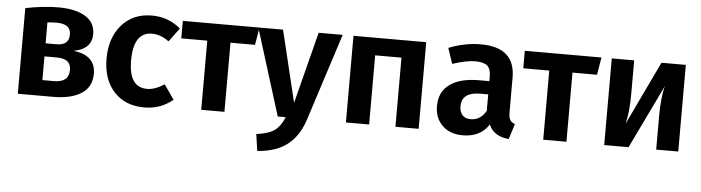

<svg xmlns="http://www.w3.org/2000/svg" viewBox="-47 -748 4271 1170"><g transform="rotate(5 2088.5 -163.0)"><path d="M383 -290Q519 -275 519 -162Q519 -80 456 -40Q393 0 285 0H68V-524Q180 -546 269 -546Q374 -546 434 -509.5Q494 -473 494 -402Q494 -310 383 -290ZM267 -452Q242 -452 210 -449V-321H277Q353 -321 353 -387Q353 -452 267 -452ZM281 -96Q372 -96 372 -172Q372 -207 351 -224Q330 -241 282 -241H210V-96Z M841 -546Q943 -546 1017 -482L955 -398Q905 -436 851 -436Q738 -436 738 -262Q738 -98 850 -98Q897 -98 955 -135L1017 -46Q941 16 843 16Q725 16 656.5 -59Q588 -134 588 -261Q588 -388 657 -467Q726 -546 841 -546Z M1500 -530 1482 -423H1332V0H1190V-423H1031V-530Z M2009 -530 1838 1Q1806 102 1737.5 157Q1669 212 1552 220L1537 118Q1613 108 1648.5 82Q1684 56 1707 0H1658L1493 -530H1644L1750 -92L1862 -530Z M2378 0V-423H2217V0H2075V-530H2520V0Z M3063 -147Q3063 -116 3072 -101.5Q3081 -87 3102 -80L3072 14Q2979 6 2950 -64Q2898 16 2791 16Q2712 16 2665.5 -29.5Q2619 -75 2619 -148Q2619 -235 2682 -281Q2745 -327 2863 -327H2924V-353Q2924 -402 2902 -421Q2880 -440 2829 -440Q2773 -440 2689 -412L2657 -507Q2756 -546 2853 -546Q3063 -546 3063 -361ZM2830 -86Q2890 -86 2924 -145V-246H2877Q2762 -246 2762 -160Q2762 -125 2779.5 -105.5Q2797 -86 2830 -86Z M3592 -530 3574 -423H3424V0H3282V-423H3123V-530Z M4108 -530V0H3973V-201Q3973 -320 3992 -390L3804 0H3655V-530H3792V-327Q3792 -210 3773 -140L3959 -530Z"/></g></svg>

Font: FiraGO SemiBold
Style: Regular
Weight: 600
Designer: bBox Type
Foundry: bBox Type GmbH
Version: Version 1.001;PS 001.001;hotconv 1.0.88;makeotf.lib2.5.64775